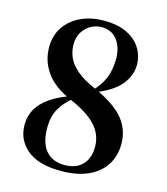

<svg xmlns="http://www.w3.org/2000/svg" viewBox="-114 -845 823 949"><g transform="rotate(15 297.0 -370.5)"><path d="M285 16Q170 16 112 -33Q54 -82 54 -158Q54 -227 102 -275.5Q150 -324 241 -355V-361L257 -348Q209 -309 187.5 -269Q166 -229 166 -174Q166 -96 200 -56.5Q234 -17 295 -17Q355 -17 387 -51Q419 -85 419 -143Q419 -180 403 -213Q387 -246 349 -276.5Q311 -307 243 -337Q155 -374 113.5 -431.5Q72 -489 72 -561Q72 -621 102 -665Q132 -709 184 -733Q236 -757 301 -757Q373 -757 420 -733.5Q467 -710 490.5 -671.5Q514 -633 514 -586Q514 -533 475 -485Q436 -437 341 -400V-397L330 -406Q371 -447 389 -490Q407 -533 407 -590Q407 -647 379 -685Q351 -723 298 -723Q269 -723 243 -708.5Q217 -694 201 -667.5Q185 -641 185 -604Q185 -572 198 -540.5Q211 -509 246 -478.5Q281 -448 348 -419Q449 -374 495 -319Q541 -264 541 -190Q541 -128 511 -81.5Q481 -35 424 -9.5Q367 16 285 16Z"/></g></svg>

Font: Noto Serif TC
Style: Bold
Weight: 700
Designer: Ryoko NISHIZUKA 西塚涼子 (kana & ideographs); Frank Grießhammer (Latin, Greek & Cyrillic); Wenlong ZHANG 张文龙 (bopomofo); San
Foundry: Adobe
Version: Version 2.002-H1;hotconv 1.1.0;makeotfexe 2.6.0